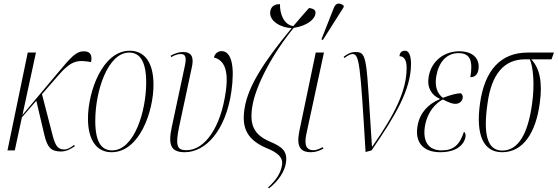

<svg xmlns="http://www.w3.org/2000/svg" viewBox="-20 -824 3055 1052"><path d="M21 0H61L100 -181L179 -272L224 -81C240 -16 260 6 314 6C342 6 364 -5 390 -23L386 -30C368 -16 350 -5 332 -5C294 -5 281 -29 264 -99L210 -308L291 -401C370 -494 402 -497 479 -484C485 -516 480 -543 439 -543C397 -543 369 -511 297 -425L103 -194L177 -536H132Z M591 10C746 10 821 -216 821 -359C821 -492 765 -546 691 -546C540 -546 462 -319 462 -175C462 -49 515 10 591 10ZM594 0C537 0 502 -44 502 -162C502 -327 571 -536 688 -536C748 -536 781 -485 781 -372C781 -215 716 0 594 0Z M992 10C1106 10 1217 -107 1248 -324C1267 -459 1249 -544 1194 -544C1178 -544 1158 -534 1152 -509C1204 -496 1235 -447 1217 -322C1190 -128 1104 -1 1001 -1C949 -1 940 -27 962 -132L1031 -455C1042 -504 1035 -539 983 -539C960 -539 939 -532 915 -519L918 -511C937 -522 954 -528 971 -528C998 -528 1002 -507 993 -464L921 -127C899 -25 920 10 992 10Z M1454 208C1508 166 1539 114 1546 72C1558 5 1526 -20 1459 -48C1371 -86 1347 -139 1362 -238C1380 -356 1475 -532 1589 -671C1669 -684 1704 -721 1708 -747C1712 -766 1702 -777 1673 -780C1642 -746 1614 -712 1587 -681C1537 -688 1513 -745 1514 -801C1488 -802 1466 -791 1461 -763C1451 -707 1524 -671 1578 -670C1427 -487 1339 -352 1320 -230C1302 -119 1337 -56 1444 -11C1501 12 1533 39 1525 82C1518 123 1497 159 1449 203Z M1749 -605 1862 -783 1864 -792C1846 -808 1822 -812 1810 -783L1741 -608ZM1684 10C1708 10 1732 2 1752 -10L1749 -18C1728 -7 1712 -1 1698 -1C1646 -1 1649 -49 1661 -101L1755 -536H1710L1620 -105C1603 -21 1625 10 1684 10Z M1983 9 2016 0C2147 -191 2232 -333 2232 -474C2232 -523 2219 -546 2199 -546C2183 -546 2170 -538 2169 -516C2191 -516 2208 -499 2208 -453C2208 -326 2143 -198 2020 -21H2018C1986 -503 1995 -539 1928 -539C1902 -539 1883 -528 1863 -513L1867 -506C1884 -519 1900 -528 1911 -528C1949 -528 1954 -476 1983 9Z M2392 10C2490 10 2524 -39 2530 -71C2533 -88 2529 -98 2522 -102C2499 -31 2466 0 2400 0C2330 0 2293 -46 2309 -137C2323 -213 2368 -259 2406 -279C2441 -262 2457 -255 2475 -255C2498 -255 2512 -270 2515 -286C2518 -301 2510 -309 2505 -313C2482 -313 2449 -304 2407 -288C2391 -300 2357 -331 2371 -409C2383 -479 2424 -533 2492 -533C2558 -533 2572 -489 2557 -401C2583 -401 2597 -417 2601 -441C2611 -494 2580 -543 2496 -543C2419 -543 2345 -495 2329 -405C2318 -344 2344 -303 2389 -283V-280C2327 -255 2280 -206 2268 -135C2251 -41 2302 10 2392 10Z M2731 10C2847 10 2915 -97 2937 -255C2954 -373 2937 -450 2891 -499H3002L3015 -536H2872C2726 -536 2636 -443 2610 -257C2586 -86 2628 10 2731 10ZM2732 1C2652 1 2626 -83 2651 -256C2673 -420 2743 -499 2857 -499H2883C2901 -458 2911 -362 2895 -253C2872 -87 2818 1 2732 1Z"/></svg>

Font: Noto Serif Display ExtraCondensed ExtraLight
Style: Italic
Weight: 200
Width: 2
Italic angle: -12°
Designer: Monotype Design Team
Foundry: Monotype Imaging Inc.
Version: Version 2.009